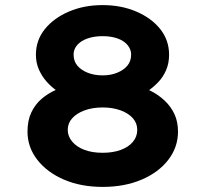

<svg xmlns="http://www.w3.org/2000/svg" viewBox="-20 -731 807 754"><path d="M383 3Q298 3 231.5 -25.5Q165 -54 126.5 -103.5Q88 -153 88 -214Q88 -258 103 -289.5Q118 -321 143 -342.5Q168 -364 199.5 -378Q231 -392 262 -401L251 -348Q228 -358 205 -373.5Q182 -389 163 -410.5Q144 -432 132.5 -458.5Q121 -485 121 -516Q121 -573 156 -616.5Q191 -660 250.5 -685.5Q310 -711 383 -711Q456 -711 515.5 -685.5Q575 -660 609.5 -616.5Q644 -573 644 -516Q644 -483 632.5 -456Q621 -429 601.5 -408.5Q582 -388 559 -372.5Q536 -357 514 -348L505 -398Q540 -390 571 -374.5Q602 -359 626.5 -336Q651 -313 665 -283Q679 -253 679 -214Q679 -153 641 -103.5Q603 -54 536 -25.5Q469 3 383 3ZM383 -131Q423 -131 453.5 -142Q484 -153 501.5 -173.5Q519 -194 519 -221Q519 -247 502 -266.5Q485 -286 454 -297.5Q423 -309 383 -309Q343 -309 312 -297.5Q281 -286 263.5 -266.5Q246 -247 246 -221Q246 -196 263.5 -175Q281 -154 311.5 -142.5Q342 -131 383 -131ZM383 -435Q415 -435 440.5 -445.5Q466 -456 480.5 -473.5Q495 -491 495 -517Q495 -537 481 -554Q467 -571 441.5 -580Q416 -589 383 -589Q350 -589 324 -580Q298 -571 283.5 -554.5Q269 -538 269 -517Q269 -491 283.5 -473.5Q298 -456 324 -445.5Q350 -435 383 -435Z"/></svg>

Font: Lexend Peta
Style: Bold
Weight: 700
Designer: Bonnie Shaver-Troup, Thomas Jockin
Foundry: Lexend
Version: Version 1.007